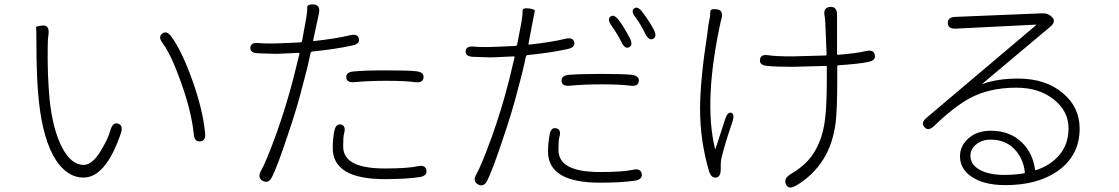

<svg xmlns="http://www.w3.org/2000/svg" viewBox="-20 -799 5040 865"><path d="M356 1Q285 1 233 -76Q174 -166 155 -344Q144 -445 144 -608Q144 -671 142.5 -676Q141 -681 172 -684Q202 -686 199 -649L196 -623Q195 -606 195 -589Q193 -468 203 -355Q217 -218 258.5 -137Q300 -56 357 -56Q395 -56 433 -118Q467 -173 478 -214Q488 -249 512 -242Q536 -234 525 -200Q457 1 356 1ZM882 -162Q856 -159 853 -195Q843 -294 797 -424Q751 -554 713 -604Q691 -633 711 -648Q731 -663 752 -634Q800 -568 847 -436Q894 -304 904 -200Q908 -164 882 -162Z M1206 -3Q1190 30 1164 16Q1138 2 1156 -30Q1178 -67 1227 -202Q1269 -321 1300 -439L1329 -556Q1330 -561 1325 -561L1240 -557Q1221 -556 1202 -557L1143 -559Q1106 -560 1108 -585Q1110 -609 1146 -605Q1159 -603 1205 -603Q1223 -603 1241 -604L1333 -608Q1340 -608 1341 -615L1359 -714Q1365 -747 1364 -764Q1363 -781 1394 -779Q1424 -776 1417 -739L1391 -618Q1390 -613 1395 -614Q1500 -626 1556 -640Q1591 -649 1597 -625Q1602 -601 1567 -594Q1490 -577 1387 -567Q1380 -566 1379 -559Q1365 -492 1352 -446Q1347 -429 1343 -412Q1319 -315 1275 -186Q1229 -48 1206 -3ZM1713 8Q1479 8 1479 -132Q1479 -173 1486 -208Q1493 -243 1517 -238Q1540 -232 1530 -197Q1526 -184 1526 -140.5Q1526 -97 1559 -73Q1604 -40 1714 -40Q1814 -40 1861 -50Q1897 -58 1901 -32Q1906 -7 1870 -1Q1808 8 1713 8ZM1888 -449Q1885 -424 1849 -429Q1805 -435 1720 -435Q1642 -435 1578 -429Q1542 -425 1540 -450Q1538 -474 1573 -477Q1622 -482 1717 -482Q1820 -482 1855 -478Q1891 -474 1888 -449Z M2176 13Q2160 46 2134 32Q2108 18 2126 -14Q2148 -51 2197 -186Q2239 -305 2265 -406Q2270 -423 2274 -440L2298 -540Q2299 -545 2294 -545L2210 -541Q2191 -540 2172 -541L2113 -543Q2076 -544 2078 -569Q2080 -593 2116 -589Q2129 -587 2175 -587Q2193 -587 2211 -588L2302 -592Q2309 -592 2310 -599L2329 -698Q2335 -732 2334 -748.5Q2333 -765 2363 -761Q2393 -757 2389.5 -747.5Q2386 -738 2382 -712Q2379 -694 2375 -676L2361 -602Q2360 -597 2365 -598Q2470 -610 2526 -624Q2561 -633 2567 -609Q2572 -585 2537 -578Q2460 -561 2357 -551Q2350 -550 2349 -543Q2335 -476 2322 -430Q2317 -413 2313 -396Q2289 -300 2245 -171Q2199 -33 2176 13ZM2683 24Q2449 24 2449 -116Q2449 -154 2456 -191Q2462 -227 2486 -221Q2510 -216 2500 -181Q2496 -168 2496 -124.5Q2496 -81 2529 -57Q2574 -24 2684 -24Q2784 -24 2831 -34Q2867 -42 2871 -16Q2876 9 2840 15Q2778 24 2683 24ZM2858 -433Q2855 -408 2819 -413Q2775 -419 2690 -419Q2612 -419 2548 -413Q2512 -409 2510 -434Q2508 -459 2544 -462Q2599 -466 2687 -466Q2790 -466 2825 -462Q2861 -458 2858 -433ZM2814 -586Q2795 -577 2780 -609Q2763 -644 2735 -683Q2714 -713 2731 -725Q2747 -736 2769 -707Q2793 -674 2817 -628Q2834 -596 2814 -586ZM2922 -624Q2903 -615 2887 -647Q2867 -689 2843 -721Q2821 -749 2837 -761Q2852 -773 2874 -745Q2907 -701 2925 -666Q2942 -634 2922 -624Z M3565 38Q3533 56 3521 32Q3510 7 3538 -12L3567 -30Q3581 -40 3594 -51Q3640 -88 3668 -151Q3693 -206 3700 -290Q3705 -342 3705 -469V-497Q3705 -502 3700 -502L3588 -499Q3570 -498 3552 -498Q3473 -498 3437 -502Q3400 -505 3404 -531Q3407 -556 3443 -550Q3472 -545 3552 -545Q3570 -545 3588 -546L3699 -549Q3704 -549 3704 -554L3698 -700Q3697 -717 3694 -734Q3690 -765 3720 -768Q3751 -770 3751 -733V-557Q3751 -552 3756 -552Q3847 -560 3881 -569Q3916 -577 3921 -552Q3927 -527 3892 -520Q3850 -511 3757 -505Q3752 -505 3752 -499V-443Q3752 -308 3745 -248Q3732 -150 3691 -84Q3642 -6 3565 38ZM3206 1Q3184 4 3174 -29Q3134 -165 3134 -309Q3134 -435 3166 -643L3172 -689Q3175 -708 3179 -726Q3180 -733 3180 -747Q3180 -761 3210 -757Q3239 -754 3231 -717L3227 -702Q3149 -345 3201 -130Q3202 -125 3204 -130L3247 -262Q3258 -296 3274 -291Q3291 -285 3280 -251Q3244 -145 3231 -90Q3227 -74 3227 -58V-36Q3227 -2 3206 1Z M4510 35Q4412 35 4357 -3Q4305 -38 4305 -95Q4305 -142 4343.5 -176Q4382 -210 4444 -210Q4532 -210 4586 -155Q4633 -108 4643 -36Q4644 -31 4649 -33Q4715 -55 4754.5 -103Q4794 -151 4794 -221Q4794 -298 4727.5 -351Q4661 -404 4559 -404Q4437 -404 4348 -356Q4277 -317 4189 -232Q4162 -206 4145 -226Q4127 -246 4155 -269L4647 -685Q4651 -688 4646 -688L4287 -670Q4251 -668 4250 -695Q4249 -722 4285 -723L4675 -739Q4703 -740 4721 -721Q4739 -701 4711 -678L4406 -422Q4402 -419 4407 -421Q4475 -445 4567 -445Q4689 -445 4766.5 -381Q4844 -317 4844 -220Q4844 -101 4750 -32Q4659 35 4510 35ZM4504 -11Q4552 -11 4593 -18Q4598 -19 4597 -24Q4590 -87 4549 -128.5Q4508 -170 4443 -170Q4405 -170 4378.5 -149Q4352 -128 4352 -98Q4352 -57 4394 -34Q4436 -11 4504 -11Z"/></svg>

Font: Resource Han Rounded JP Light
Style: Regular
Weight: 300
Designer: Cyano Hao (round all glyphs); Ryoko NISHIZUKA 西塚涼子 (kana, bopomofo & ideographs); Paul D. Hunt (Latin, Greek & Cyrillic)
Foundry: Cyano Hao
Version: 0.990